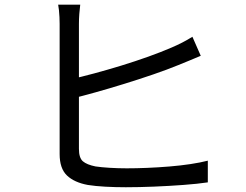

<svg xmlns="http://www.w3.org/2000/svg" viewBox="-20 -789 1040 811"><path d="M318.9 -769.3Q316.7 -751.7 315 -730.4Q313.4 -709.1 313.4 -688.3Q313.4 -675.4 313.4 -636.5Q313.4 -597.7 313.4 -544.1Q313.4 -490.6 313.4 -431.3Q313.4 -372 313.4 -317Q313.4 -262 313.4 -220.2Q313.4 -178.5 313.4 -160.1Q313.4 -122 330.2 -107.6Q347 -93.3 383.3 -86Q407.1 -82.4 443.1 -80.2Q479 -78 515.5 -78Q555.1 -78 601.6 -79.9Q648.1 -81.8 695.1 -85.7Q742.2 -89.5 784.5 -95.9Q826.8 -102.3 857.8 -110.3V-18.7Q814.9 -12.3 754.4 -7.8Q694 -3.3 630.2 -0.7Q566.4 1.9 511.6 1.9Q467.3 1.9 425 -0.4Q382.6 -2.7 351.4 -7.7Q294 -18.2 262.9 -47.7Q231.9 -77.3 231.9 -138.2Q231.9 -162.5 231.9 -207.9Q231.9 -253.4 231.9 -311.4Q231.9 -369.3 231.9 -429.5Q231.9 -489.6 231.9 -543.6Q231.9 -597.5 231.9 -636.3Q231.9 -675 231.9 -688.3Q231.9 -701.9 231.2 -716.6Q230.5 -731.2 229.1 -745.3Q227.7 -759.4 225.7 -769.3ZM276.5 -453.9Q321.6 -463.7 377.5 -478.8Q433.3 -493.9 492.3 -511.9Q551.3 -530 606.4 -549.7Q661.5 -569.5 704.6 -588.1Q727.5 -597.9 749.5 -609.1Q771.5 -620.4 792.7 -633.7L828 -553.3Q806.6 -544.5 781.1 -533.7Q755.5 -522.9 733.2 -514.1Q686.5 -495 627.4 -474.7Q568.2 -454.4 505.1 -434.9Q441.9 -415.3 382.8 -398.8Q323.6 -382.3 276.9 -370.9Z"/></svg>

Font: Noto Sans KR Thin
Style: Regular
Weight: 100
Designer: Ryoko NISHIZUKA 西塚涼子 (kana, bopomofo & ideographs); Paul D. Hunt (Latin, Greek & Cyrillic); Sandoll Communications 산돌커뮤니
Foundry: Adobe
Version: Version 2.004-H2;hotconv 1.0.118;makeotfexe 2.5.65603